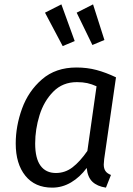

<svg xmlns="http://www.w3.org/2000/svg" viewBox="-20 -847 607 879"><path d="M511 -493 457 -119Q455 -99 455 -94Q455 -76 462.5 -64.5Q470 -53 488 -46L465 12Q425 6 403 -15Q381 -36 377 -78Q346 -36 305.5 -12Q265 12 219 12Q140 12 96 -42.5Q52 -97 52 -190Q52 -270 81 -350Q110 -430 172.5 -484Q235 -538 330 -538Q379 -538 422 -526.5Q465 -515 511 -493ZM141 -190Q141 -122 165.5 -88.5Q190 -55 236 -55Q278 -55 312 -81Q346 -107 380 -156L422 -452Q400 -462 379.5 -466.5Q359 -471 332 -471Q267 -471 224 -427.5Q181 -384 161 -319.5Q141 -255 141 -190ZM322 -659 267 -636 186 -789 261 -827ZM458 -664 403 -641 331 -789 406 -827Z"/></svg>

Font: FiraGO Book
Style: Italic
Weight: 350
Italic angle: -8°
Designer: bBox Type GmbH
Foundry: bBox Type GmbH
Version: Version 1.001